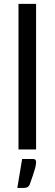

<svg xmlns="http://www.w3.org/2000/svg" viewBox="-20 -756 276 971"><path d="M162.5 -736.5H73.5V0H162.5ZM145.5 48H92L67.5 194.5H98.5C106.8 194.5 113.4 193.3 118.2 191C123.1 188.7 127.2 183.8 130.5 176.5C136.8 159.2 142.1 144.2 146.2 131.5C150.4 118.8 153.8 108.1 156.2 99.2C158.8 90.4 160.4 83.2 161.2 77.5C162.1 71.8 162.5 67.5 162.5 64.5C162.5 60.5 161.6 56.8 159.8 53.2C157.9 49.8 153.2 48 145.5 48Z"/></svg>

Font: LatoLatin
Style: Regular
Weight: 400
Designer: Lukasz Dziedzic with Adam Twardoch and Botio Nikoltchev
Foundry: tyPoland Lukasz Dziedzic
Version: Version 2.015; 2015-08-06; http://www.latofonts.com/